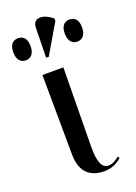

<svg xmlns="http://www.w3.org/2000/svg" viewBox="-182 -866 666 939"><g transform="rotate(-20 151.0 -397.0)"><path d="M127 -608 218 -763V-775C176 -812 119 -819 117 -766L114 -610ZM17 -631C41 -631 62 -647 62 -689C62 -731 41 -746 17 -746C-8 -746 -28 -731 -28 -689C-28 -647 -8 -631 17 -631ZM285 -631C309 -631 330 -647 330 -689C330 -731 309 -746 285 -746C260 -746 240 -731 240 -689C240 -647 260 -631 285 -631ZM194 10C234 10 263 -7 284 -26L278 -35C261 -22 243 -9 221 -9C184 -9 172 -54 172 -121L177 -536H68L71 -122C72 -27 120 10 194 10Z"/></g></svg>

Font: Noto Serif Display Condensed Medium
Style: Regular
Weight: 500
Width: 3
Designer: Monotype Design Team
Foundry: Monotype Imaging Inc.
Version: Version 2.009